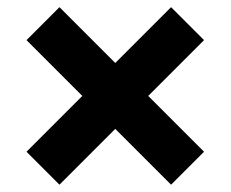

<svg xmlns="http://www.w3.org/2000/svg" viewBox="-20 -594 644 536"><path d="M457.6 -78.4 549.6 -170.4 146 -574 54 -482ZM146 -78.4 549.6 -482 457.6 -574 54 -170.4Z"/></svg>

Font: Work Sans
Style: Regular
Weight: 400
Designer: Wei Huang
Foundry: Wei Huang
Version: Version 2.006; ttfautohint (v1.8.1.43-b0c9)